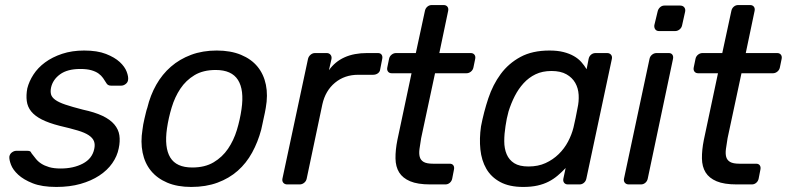

<svg xmlns="http://www.w3.org/2000/svg" viewBox="-20 -730 3115 760"><path d="M17 -110Q19 -121 27.5 -127Q36 -133 44 -133H89Q94 -133 98 -131.5Q102 -130 105 -123Q113 -113 121.5 -102Q130 -91 143 -82.5Q156 -74 174.5 -68.5Q193 -63 220 -63Q271 -63 308 -82.5Q345 -102 353 -140Q357 -158 352 -171Q347 -184 331.5 -194.5Q316 -205 287.5 -213.5Q259 -222 216 -232Q173 -243 145.5 -257Q118 -271 103.5 -289Q89 -307 86 -330Q83 -353 88 -380Q95 -408 112.5 -435Q130 -462 158.5 -483Q187 -504 226 -517Q265 -530 313 -530Q365 -530 399.5 -516.5Q434 -503 454 -484.5Q474 -466 481.5 -446Q489 -426 487 -414Q486 -404 477.5 -397.5Q469 -391 460 -391H419Q412 -391 407.5 -394Q403 -397 401 -401Q395 -411 388 -421Q381 -431 370 -439Q359 -447 341.5 -452Q324 -457 298 -457Q247 -457 218 -436Q189 -415 182 -383Q179 -368 182 -356.5Q185 -345 198.5 -335Q212 -325 238.5 -316Q265 -307 308 -296Q355 -286 385.5 -271.5Q416 -257 432.5 -237.5Q449 -218 452.5 -194.5Q456 -171 450 -143Q444 -112 424.5 -84Q405 -56 373 -35Q341 -14 298.5 -2Q256 10 203 10Q146 10 109.5 -4.5Q73 -19 52 -38.5Q31 -58 23.5 -78Q16 -98 17 -110Z M544 -217Q545 -226 547 -237.5Q549 -249 552 -261Q555 -273 557.5 -284Q560 -295 563 -303Q575 -353 598.5 -394.5Q622 -436 656.5 -466Q691 -496 736.5 -513Q782 -530 838 -530Q893 -530 934 -513Q975 -496 999.5 -466Q1024 -436 1032.5 -394.5Q1041 -353 1032 -303Q1031 -295 1028.5 -284Q1026 -273 1023.5 -261Q1021 -249 1018.5 -237.5Q1016 -226 1014 -217Q1001 -168 978 -126Q955 -84 921 -54Q887 -24 841 -7Q795 10 737 10Q682 10 642 -7Q602 -24 577.5 -54Q553 -84 544.5 -126Q536 -168 544 -217ZM741 -67Q791 -67 825.5 -87.5Q860 -108 882.5 -141Q905 -174 917.5 -215Q930 -256 936 -298Q947 -374 922 -413.5Q897 -453 834 -453Q784 -453 750 -432.5Q716 -412 694 -379Q672 -346 659.5 -304.5Q647 -263 641 -222Q630 -146 654 -106.5Q678 -67 741 -67Z M1098 -23 1199 -496Q1201 -506 1209 -513Q1217 -520 1227 -520H1273Q1283 -520 1288.5 -513Q1294 -506 1292 -496L1282 -452Q1330 -520 1433 -520H1476Q1486 -520 1490.5 -513.5Q1495 -507 1493 -497L1485 -456Q1484 -446 1476 -440Q1468 -434 1457 -434H1398Q1344 -434 1306 -402.5Q1268 -371 1256 -317L1194 -23Q1192 -13 1184 -6.5Q1176 0 1166 0H1117Q1107 0 1101.5 -6.5Q1096 -13 1098 -23Z M1513 -463 1520 -497Q1522 -507 1530 -513.5Q1538 -520 1548 -520H1626L1662 -687Q1664 -697 1671.5 -703.5Q1679 -710 1689 -710H1736Q1746 -710 1751 -703.5Q1756 -697 1754 -687L1719 -520H1843Q1853 -520 1858 -513.5Q1863 -507 1861 -497L1854 -463Q1852 -453 1844 -446.5Q1836 -440 1826 -440H1702L1647 -183Q1643 -159 1640.5 -140.5Q1638 -122 1641.5 -109Q1645 -96 1657 -89Q1669 -82 1694 -82H1760Q1770 -82 1774.5 -75.5Q1779 -69 1777 -59L1770 -23Q1768 -13 1760.5 -6.5Q1753 0 1743 0H1683Q1633 0 1603.5 -12.5Q1574 -25 1560 -47.5Q1546 -70 1545.5 -103Q1545 -136 1553 -176L1609 -440H1531Q1521 -440 1516 -446.5Q1511 -453 1513 -463Z M1884 -230Q1895 -287 1913 -341Q1931 -395 1962 -437Q1993 -479 2040 -504.5Q2087 -530 2155 -530Q2187 -530 2210.5 -524Q2234 -518 2251.5 -508Q2269 -498 2281 -484.5Q2293 -471 2302 -456L2310 -497Q2312 -507 2319.5 -513.5Q2327 -520 2338 -520H2383Q2393 -520 2398.5 -513.5Q2404 -507 2402 -497L2301 -23Q2299 -13 2291.5 -6.5Q2284 0 2274 0H2228Q2218 0 2213 -6.5Q2208 -13 2210 -23L2219 -65Q2204 -49 2187.5 -35Q2171 -21 2151.5 -11Q2132 -1 2107.5 4.5Q2083 10 2051 10Q1996 10 1960 -9.5Q1924 -29 1905 -62Q1886 -95 1881.5 -138.5Q1877 -182 1884 -230ZM2072 -71Q2110 -71 2139.5 -84.5Q2169 -98 2191.5 -120Q2214 -142 2228.5 -169.5Q2243 -197 2250 -225Q2254 -241 2258.5 -263.5Q2263 -286 2266 -302Q2272 -328 2270.5 -354.5Q2269 -381 2257 -402Q2245 -423 2222 -436Q2199 -449 2163 -449Q2127 -449 2100 -436Q2073 -423 2052.5 -400.5Q2032 -378 2017.5 -349.5Q2003 -321 1993 -289Q1989 -274 1986 -260Q1983 -246 1981 -231Q1976 -200 1976 -171Q1976 -142 1985.5 -119.5Q1995 -97 2015.5 -84Q2036 -71 2072 -71Z M2450 -23 2551 -497Q2553 -507 2561 -513.5Q2569 -520 2579 -520H2627Q2637 -520 2641.5 -513.5Q2646 -507 2644 -497L2544 -23Q2542 -13 2534.5 -6.5Q2527 0 2517 0H2469Q2459 0 2453.5 -6.5Q2448 -13 2450 -23ZM2570 -630 2583 -684Q2585 -694 2592.5 -701Q2600 -708 2610 -708H2672Q2683 -708 2688.5 -701Q2694 -694 2692 -684L2680 -630Q2678 -620 2670 -613.5Q2662 -607 2652 -607H2589Q2579 -607 2574 -613.5Q2569 -620 2570 -630Z M2726 -463 2733 -497Q2735 -507 2743 -513.5Q2751 -520 2761 -520H2839L2875 -687Q2877 -697 2884.5 -703.5Q2892 -710 2902 -710H2949Q2959 -710 2964 -703.5Q2969 -697 2967 -687L2932 -520H3056Q3066 -520 3071 -513.5Q3076 -507 3074 -497L3067 -463Q3065 -453 3057 -446.5Q3049 -440 3039 -440H2915L2860 -183Q2856 -159 2853.5 -140.5Q2851 -122 2854.5 -109Q2858 -96 2870 -89Q2882 -82 2907 -82H2973Q2983 -82 2987.5 -75.5Q2992 -69 2990 -59L2983 -23Q2981 -13 2973.5 -6.5Q2966 0 2956 0H2896Q2846 0 2816.5 -12.5Q2787 -25 2773 -47.5Q2759 -70 2758.5 -103Q2758 -136 2766 -176L2822 -440H2744Q2734 -440 2729 -446.5Q2724 -453 2726 -463Z"/></svg>

Font: SVN-Rubik
Style: Italic
Weight: 400
Italic angle: -12°
Designer: Hubert and Fischer
Foundry: Hubert & Fischer
Version: Version 2.101; ttfautohint (v1.8.3)